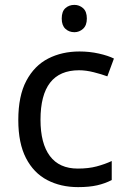

<svg xmlns="http://www.w3.org/2000/svg" viewBox="-20 -757 520 787"><path d="M300 10Q229 10 173.5 -19Q118 -48 86.5 -109Q55 -170 55 -265Q55 -364 88 -426Q121 -488 177.5 -517Q234 -546 306 -546Q347 -546 385 -537.5Q423 -529 447 -517L420 -444Q396 -453 364 -461Q332 -469 304 -469Q146 -469 146 -266Q146 -169 184.5 -117.5Q223 -66 299 -66Q343 -66 376.5 -75Q410 -84 438 -97V-19Q411 -5 378.5 2.5Q346 10 300 10ZM285 -737Q305 -737 320.5 -723.5Q336 -710 336 -681Q336 -653 320.5 -639Q305 -625 285 -625Q263 -625 248 -639Q233 -653 233 -681Q233 -710 248 -723.5Q263 -737 285 -737Z"/></svg>

Font: Noto Sans Khudawadi
Style: Regular
Weight: 400
Designer: Monotype Design Team
Foundry: Monotype Imaging Inc.
Version: Version 2.003; ttfautohint (v1.8.4.7-5d5b)